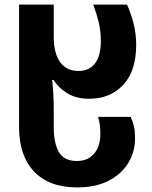

<svg xmlns="http://www.w3.org/2000/svg" viewBox="-20 -566 660 836"><path d="M316 250Q194 250 128.5 181Q63 112 63 -12V-546H214V-407Q214 -333 242 -295Q270 -257 322 -257Q369 -257 394 -290.5Q419 -324 419 -386Q419 -431 410 -468.5Q401 -506 386 -546H533Q550 -509 561.5 -464Q573 -419 573 -371Q573 -257 516.5 -196.5Q460 -136 368 -136Q313 -136 274.5 -159Q236 -182 213 -218H207Q214 -155 214 -93V-11Q214 56 236 95.5Q258 135 315 135Q350 135 373 118.5Q396 102 406.5 75.5Q417 49 417 19Q417 -3 415 -19.5Q413 -36 407 -57H549Q558 -37 563 -16.5Q568 4 568 37Q568 95 538.5 143.5Q509 192 453 221Q397 250 316 250Z"/></svg>

Font: Noto Sans Georgian Bold
Style: Regular
Weight: 700
Designer: Monotype Design Team, Akaki Razmadze
Foundry: Google LLC
Version: Version 2.005; ttfautohint (v1.8.4.7-5d5b)